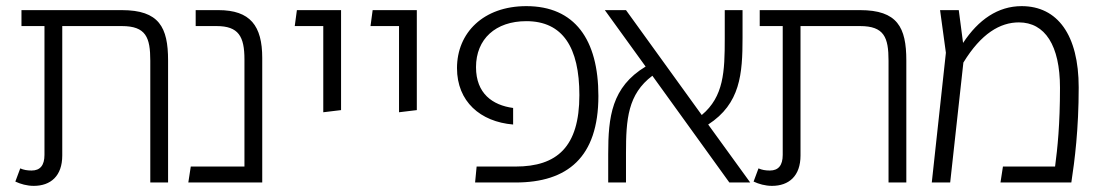

<svg xmlns="http://www.w3.org/2000/svg" viewBox="-20 -595 3594 626"><path d="M377 -562H50V-510H125V-90C125 -56 111 -39 83 -39C69 -39 57 -41 46 -46L30 -3C47 5 68 11 90 11C145 11 183 -21 183 -88V-510H377C456 -510 470 -473 470 -397V0H528V-398C528 -506 499 -562 377 -562Z M692 -562H618V-510H686C758 -510 777 -476 777 -401V-52H602L594 0H835V-406C835 -511 796 -562 692 -562Z M1034 -229 1092 -236V-562H948L941 -510H1034Z M1281 -229 1339 -236V-562H1195L1188 -510H1281Z M1529 0H1661C1830 0 1931 -82 1931 -282C1931 -466 1854 -575 1696 -575C1556 -575 1470 -488 1470 -373C1470 -264 1546 -198 1653 -189V-243C1586 -252 1532 -290 1532 -376C1532 -468 1596 -526 1696 -526C1815 -526 1869 -440 1869 -285C1869 -116 1796 -52 1661 -52H1534Z M2426 0 2289 -189C2394 -257 2401 -354 2401 -472V-562H2343V-469C2343 -362 2340 -280 2268 -220L2021 -562H1952L2085 -378C1974 -311 1963 -214 1963 -93V0H2021V-96C2021 -206 2027 -288 2107 -348L2358 0Z M2784 -562H2457V-510H2532V-90C2532 -56 2518 -39 2490 -39C2476 -39 2464 -41 2453 -46L2437 -3C2454 5 2475 11 2497 11C2552 11 2590 -21 2590 -88V-510H2784C2863 -510 2877 -473 2877 -397V0H2935V-398C2935 -506 2906 -562 2784 -562Z M3311 -575C3234 -575 3170 -531 3120 -455L3106 -562H3045L3064 -423L3018 0H3078L3121 -391C3179 -486 3241 -522 3302 -522C3387 -522 3436 -447 3436 -309C3436 -189 3428 -113 3420 -52H3250L3242 0H3473C3484 -72 3497 -174 3497 -310C3497 -481 3428 -575 3311 -575Z"/></svg>

Font: FiraGO Light
Style: Regular
Weight: 300
Designer: bBox Type
Foundry: bBox Type GmbH
Version: Version 1.001;PS 001.001;hotconv 1.0.88;makeotf.lib2.5.64775